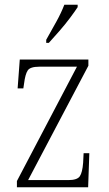

<svg xmlns="http://www.w3.org/2000/svg" viewBox="-20 -786 456 806"><path d="M51 0V-26L303 -506H145Q107 -506 96.5 -490.5Q86 -475 81 -435L78 -415H54L63 -536H351V-510L98 -30H267Q304 -30 315 -46Q326 -62 329 -103L331 -143H355L350 0ZM174 -619Q196 -658 216.5 -695Q237 -732 250 -766H306V-756Q295 -739 274.5 -711.5Q254 -684 229.5 -656Q205 -628 185 -606H174Z"/></svg>

Font: Noto Serif Bengali Condensed ExtraLight
Style: Regular
Weight: 200
Width: 3
Designer: Juan Bruce, Universal Thirst, Indian Type Foundry and the Monotype Design Team.
Foundry: Monotype Imaging Inc.
Version: Version 2.003; ttfautohint (v1.8.4.7-5d5b)